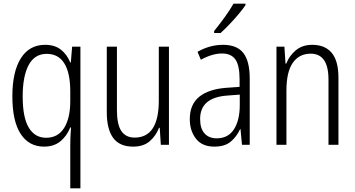

<svg xmlns="http://www.w3.org/2000/svg" viewBox="-20 -785 1926 1041"><path d="M361 -3Q361 -19 362 -44Q363 -69 365 -94H361Q342 -47 307 -18.5Q272 10 219 10Q137 10 92 -59Q47 -128 47 -263Q47 -396 93 -469Q139 -542 225 -542Q277 -542 310.5 -515.5Q344 -489 361 -446H364L371 -532H416V236H361ZM230 -38Q294 -38 327.5 -91Q361 -144 361 -237V-289Q361 -389 329 -441Q297 -493 233 -493Q168 -493 135.5 -432.5Q103 -372 103 -262Q103 -148 136 -93Q169 -38 230 -38Z M896 -532V0H852L846 -92H842Q826 -49 792 -19.5Q758 10 702 10Q628 10 593.5 -37.5Q559 -85 559 -176V-532H614V-186Q614 -110 638 -74.5Q662 -39 710 -39Q841 -39 841 -240V-532Z M1189 -542Q1265 -542 1299.5 -497.5Q1334 -453 1334 -359V0H1292L1284 -85H1282Q1263 -44 1231 -17Q1199 10 1142 10Q1076 10 1042.5 -33Q1009 -76 1009 -139Q1009 -219 1060.5 -260.5Q1112 -302 1208 -309L1279 -314V-355Q1279 -431 1256 -463Q1233 -495 1184 -495Q1131 -495 1069 -461L1051 -504Q1082 -522 1117 -532Q1152 -542 1189 -542ZM1214 -267Q1065 -257 1065 -140Q1065 -88 1089 -61.5Q1113 -35 1155 -35Q1217 -35 1248.5 -84Q1280 -133 1280 -216V-272ZM1311 -757Q1296 -735 1272.5 -707Q1249 -679 1223 -652Q1197 -625 1176 -606H1141V-617Q1171 -654 1198.5 -692Q1226 -730 1246 -765H1311Z M1673 -542Q1742 -542 1778.5 -498.5Q1815 -455 1815 -363V0H1761V-353Q1761 -425 1736.5 -459.5Q1712 -494 1665 -494Q1602 -494 1567.5 -444.5Q1533 -395 1533 -294V0H1479V-532H1522L1528 -440H1532Q1548 -482 1583.5 -512Q1619 -542 1673 -542Z"/></svg>

Font: Noto Sans Tamil Condensed Light
Style: Regular
Weight: 300
Width: 3
Designer: Jelle Bosma - Monotype Design Team
Foundry: Monotype Imaging Inc.
Version: Version 2.004; ttfautohint (v1.8.4.7-5d5b)